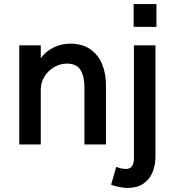

<svg xmlns="http://www.w3.org/2000/svg" viewBox="-20 -711 860 945"><path d="M74.7 -487.8H180.7V-424.8Q206.5 -460 245.4 -478Q284.2 -496.1 325.2 -496.1Q385.3 -496.1 424.8 -468.3Q464.4 -440.4 482.9 -394.5Q501.5 -348.6 501.5 -293.9V0H395.5V-281.7Q395.5 -334.5 376.5 -366.2Q357.4 -397.9 309.6 -397.9Q275.4 -397.9 245.6 -380.1Q215.8 -362.3 198.2 -332.8Q180.7 -303.2 180.7 -270V0H74.7ZM637.7 -578.6V-690.9H750V-578.6ZM526.9 198.2 552.2 110.4Q578.1 120.6 599.6 120.6Q620.1 120.6 629.6 106.7Q639.2 92.8 639.2 68.4V-487.8H745.1V58.6Q745.1 103 730.2 138.2Q715.3 173.3 684.8 193.6Q654.3 213.9 608.4 213.9Q588.9 213.9 565.9 209.2Q543 204.6 526.9 198.2Z"/></svg>

Font: Acari Sans SemiBold
Style: Regular
Weight: 600
Designer: Alfredo Marco Pradil and Stefan Peev
Foundry: Hanken Design Co.
Version: Version 1.045;January 11, 2019;FontCreator 11.5.0.2425 64-bi